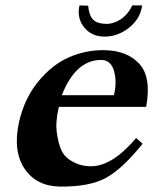

<svg xmlns="http://www.w3.org/2000/svg" viewBox="-20 -674 591 708"><path d="M519 -280H197Q184 -224 189.5 -185Q195 -146 205.5 -122Q216 -98 237 -84.5Q258 -71 276.5 -66Q295 -61 316 -61Q394 -61 482 -165L506 -144Q432 -52 371.5 -18.5Q311 15 202 14Q114 13 70.5 -52Q27 -117 50 -223Q70 -312 122 -374.5Q174 -437 236 -463.5Q298 -490 364 -489Q448 -488 493.5 -439Q539 -390 519 -280ZM400 -323Q412 -371 400.5 -412Q389 -453 353 -453Q259 -453 208 -323ZM273 -654 305 -653Q309 -614 325 -600Q341 -586 373 -586Q400 -586 426 -603.5Q452 -621 468 -654H504Q498 -605 455.5 -571.5Q413 -538 363 -539Q317 -540 290 -573.5Q263 -607 273 -654Z"/></svg>

Font: GFS Artemisia
Style: Bold Italic
Weight: 700
Italic angle: -12°
Designer: Designed by Takis Katsoulidis and George D. Matthiopoulos.
Foundry: Designed by Takis Katsoulidis and George D. Matthiopoulos.
Version: Version 1.0